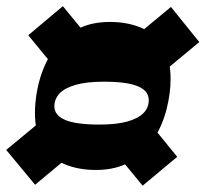

<svg xmlns="http://www.w3.org/2000/svg" viewBox="-37 -676 660 617"><path d="M271 -129.8Q214.5 -129.8 170 -148.6Q125.5 -167.5 100.4 -208.3Q75.3 -249 75.3 -313.3Q75.3 -348.3 82.8 -387.9Q90.3 -427.5 107.1 -466.1Q124 -504.8 152.1 -536.3Q180.3 -567.7 220.8 -586.6Q261.3 -605.5 316.5 -605.5Q372 -605.5 416.3 -586.9Q460.5 -568.2 485.9 -527.6Q511.2 -487 511.2 -422Q511.2 -376.2 498.4 -325.4Q485.5 -274.5 457.5 -229.7Q429.5 -185 383.5 -157.4Q337.5 -129.8 271 -129.8ZM282.7 -275.7Q337.5 -275.7 372.3 -285.5Q407 -295.2 424 -312.6Q441 -330 441 -353.5Q441 -374.8 424.8 -387.9Q408.5 -401 376.8 -407.3Q345 -413.5 297.8 -413.5Q241.3 -413.5 205.8 -403.3Q170.2 -393 154 -375.3Q137.7 -357.5 137.7 -334Q137.7 -305.7 172.2 -290.7Q206.7 -275.7 282.7 -275.7ZM75.7 -82.3 -17 -194.2 102 -292.7 194.2 -180.8ZM142.3 -455 53.8 -562.8 165 -656.2 253.5 -548.5ZM421.3 -79.3 332.3 -187.5 444.2 -280.5 532.5 -172ZM484 -441.8 393.5 -555.2 512.3 -653.7 603.5 -540.8Z"/></svg>

Font: Savate ExtraLight
Style: Italic
Weight: 200
Italic angle: -11°
Designer: Max Esnée
Foundry: Plomb Type
Version: Version 2.000